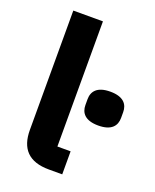

<svg xmlns="http://www.w3.org/2000/svg" viewBox="-139 -821 729 901"><g transform="rotate(20 226.0 -370.0)"><path d="M363 -273C429 -273 452 -304 452 -343V-372C452 -411 429 -442 363 -442C297 -442 274 -411 274 -372V-343C274 -304 297 -273 363 -273ZM283 0V-115H217V-740H69V-144C69 -51 115 0 216 0Z"/></g></svg>

Font: IBM Plex Sans Thai Looped
Style: Bold
Weight: 700
Designer: Mike Abbink, Paul van der Laan, Pieter van Rosmalen, Ben Mitchell, Mark Frömberg
Foundry: Bold Monday
Version: Version 1.1